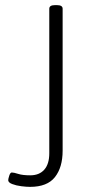

<svg xmlns="http://www.w3.org/2000/svg" viewBox="-20 -722 360 748"><path d="M97 6Q83 6 63 3.5Q43 1 27.5 -5Q12 -11 12 -20Q12 -25 16 -37.5Q20 -50 26 -50Q34 -50 51 -44.5Q68 -39 98 -39Q133 -39 152.5 -61Q172 -83 172 -125V-688Q172 -702 194 -702H202Q224 -702 224 -688V-135Q224 -70 194 -32Q164 6 97 6Z"/></svg>

Font: Asap Condensed ExtraLight
Style: Regular
Weight: 200
Width: 3
Designer: Pablo Cosgaya
Foundry: Omnibus-Type
Version: Version 3.001; ttfautohint (v1.8.4.7-5d5b)